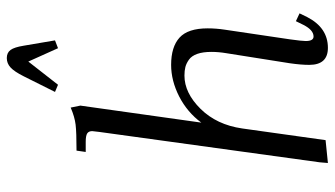

<svg xmlns="http://www.w3.org/2000/svg" viewBox="-229 -744 980 562"><g transform="rotate(-90 261.0 -463.0)"><path d="M64.9 6.8 66.9 -17.1 155.8 -662.1Q158.2 -681.6 158.2 -683.1Q158.2 -693.4 151.4 -697.8Q144.5 -702.1 127 -702.1H97.2L101.1 -729Q154.8 -729 177.2 -731.7Q199.7 -734.4 227.1 -746.1L232.9 -717.8L183.1 -363.8Q213.4 -404.8 259.5 -428.5Q305.7 -452.1 352.1 -452.1Q404.8 -452.1 431.9 -427.5Q459 -402.8 459 -345.2Q459 -320.3 455.1 -294.9L426.8 -104Q421.9 -68.8 421.9 -58.1Q421.9 -35.2 435.1 -35.2Q454.1 -35.2 469.2 -64.9L480 -86.9L502.9 -76.2L492.2 -54.2Q460.9 6.8 401.9 6.8Q352.1 6.8 352.1 -47.9Q352.1 -71.8 356.9 -105L386.2 -290Q390.1 -313 390.1 -334Q390.1 -358.9 384.3 -375.5Q378.4 -392.1 367.4 -399.9Q356.4 -407.7 345.7 -410.4Q335 -413.1 320.8 -413.1Q270 -413.1 223.4 -366Q176.8 -318.8 166 -244.1L131.8 0ZM272.9 -792 318.8 -883.8Q332.5 -911.1 344.5 -922.1Q356.4 -933.1 372.1 -933.1Q387.7 -933.1 395.8 -922.1Q403.8 -911.1 408.2 -883.8L423.8 -792L400.9 -783.2L361.8 -870.1L293.9 -783.2Z"/></g></svg>

Font: Dihjauti
Style: Italic
Weight: 400
Italic angle: -9°
Designer: T. Christopher White
Version: Version 3.0.0